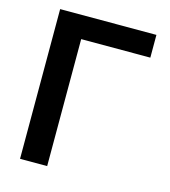

<svg xmlns="http://www.w3.org/2000/svg" viewBox="-109 -814 796 901"><g transform="rotate(15 289.5 -363.5)"><path d="M539.4 -727.3V-616.8H203.5V0H71.7V-727.3Z"/></g></svg>

Font: InterMG SemiBold
Style: Regular
Weight: 600
Designer: Rasmus Andersson
Foundry: rsms
Version: Version 3.019;December 26, 2023;FontCreator 15.0.0.2955 64-b